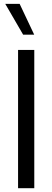

<svg xmlns="http://www.w3.org/2000/svg" viewBox="-20 -997 277 1017"><path d="M75.7 0V-732.4H161.6V0ZM161.1 -813.5H102.5L7.8 -976.6H84Z"/></svg>

Font: Kumbh Sans
Style: Regular
Weight: 400
Version: Version 1.005